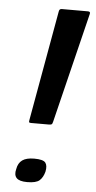

<svg xmlns="http://www.w3.org/2000/svg" viewBox="-51 -705 375 752"><g transform="rotate(5 136.5 -329.5)"><path d="M80 -218Q74 -218 72.5 -220Q71 -222 73 -231L150 -662Q151 -668 153.5 -670.5Q156 -673 162 -673H264Q275 -673 272 -663L166 -231Q164 -222 161 -220Q158 -218 150 -218ZM153 -33Q147 -10 133.5 2Q120 14 85 14Q54 14 43 2Q32 -10 38 -33Q42 -57 58 -68.5Q74 -80 105 -80Q140 -80 149 -68.5Q158 -57 153 -33Z"/></g></svg>

Font: Glory SemiBold
Style: Italic
Weight: 600
Italic angle: -12°
Designer: Robert Leuschke
Foundry: Robert Leuschke
Version: Version 1.011